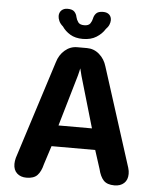

<svg xmlns="http://www.w3.org/2000/svg" viewBox="-56 -843 730 900"><g transform="rotate(5 309.5 -393.0)"><path d="M102 9.5Q74.5 9.5 57.5 -6Q40.5 -21.5 40.5 -50Q40.5 -56.5 41.5 -63.5Q42.5 -70.5 44.5 -78.5L192.5 -542Q202.5 -576.5 228 -598.5Q253.5 -620.5 286 -620.5H332Q365 -620.5 390.2 -598.5Q415.5 -576.5 425.5 -542L573.5 -78.5Q576 -70.5 577 -63.5Q578 -56.5 578 -50Q578 -21.5 561 -6Q544 9.5 516 9.5Q481.5 9.5 465 -8Q448.5 -25.5 440 -61L412 -148H206.5L178.5 -61Q170 -25.5 153.2 -8Q136.5 9.5 102 9.5ZM230.5 -247.5H388L317.5 -489Q315 -498.5 313 -507.2Q311 -516 309 -523Q307.5 -516 305.5 -507.2Q303.5 -498.5 301 -489ZM393 -796Q411.5 -796 421.8 -786.2Q432 -776.5 432 -760Q432 -750.5 427.5 -739.2Q423 -728 412 -717Q398 -694 372.2 -677.8Q346.5 -661.5 308.5 -661.5Q273 -661.5 249 -676Q225 -690.5 211 -711.5Q197.5 -723 192 -735.8Q186.5 -748.5 186.5 -759Q186.5 -775.5 197.2 -785.8Q208 -796 225.5 -796Q248 -796 257.8 -785.8Q267.5 -775.5 270 -761.5Q273 -748.5 281 -737.2Q289 -726 309.5 -726Q330 -726 337.8 -737.2Q345.5 -748.5 348 -761Q350.5 -775 360.2 -785.5Q370 -796 393 -796Z"/></g></svg>

Font: Sono Monospace SemiBold
Style: Regular
Weight: 600
Designer: Tyler Finck
Foundry: Tyler Finck
Version: Version 2.112